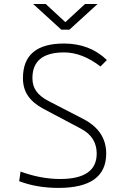

<svg xmlns="http://www.w3.org/2000/svg" viewBox="-20 -918 626 948"><path d="M269 9.8Q161.6 9.8 74.7 -23.4L81.5 -70.8Q182.1 -34.2 276.9 -34.2Q457.5 -34.2 457.5 -159.7Q457.5 -241.2 380.4 -282.2L193.4 -381.3Q144 -407.7 118.7 -444.1Q93.3 -480.5 93.3 -532.2Q93.3 -703.1 295.9 -703.1Q423.3 -703.1 507.8 -621.6L476.1 -589.8Q385.7 -659.2 296.4 -659.2Q140.1 -659.2 140.1 -532.2Q140.1 -493.7 159.7 -467Q179.2 -440.4 217.3 -420.4L391.1 -330.6Q504.4 -272 504.4 -159.7Q504.4 9.8 269 9.8ZM282.7 -771.5 143.6 -898.4H205.6L302.7 -808.6L399.9 -898.4H461.9L322.8 -771.5Z"/></svg>

Font: Cascadia Code NF ExtraLight
Style: Regular
Weight: 200
Monospace: yes
Designer: Aaron Bell
Foundry: Saja Typeworks
Version: Version 2404.023; ttfautohint (v1.8.4)